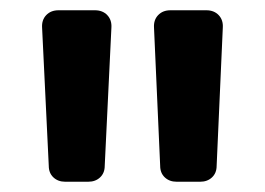

<svg xmlns="http://www.w3.org/2000/svg" viewBox="-20 -814 516 374"><path d="M75 -491 62 -760Q61 -775 70 -784.5Q79 -794 94 -794H165Q180 -794 189 -784.5Q198 -775 197 -760L184 -491Q184 -477 175 -468.5Q166 -460 152 -460H107Q93 -460 84 -468.5Q75 -477 75 -491ZM292 -491 280 -760Q279 -775 288 -784.5Q297 -794 312 -794H382Q397 -794 406 -784.5Q415 -775 414 -760L402 -491Q402 -477 393 -468.5Q384 -460 370 -460H324Q310 -460 301 -468.5Q292 -477 292 -491Z"/></svg>

Font: Tsunagi Gothic Black
Style: Regular
Weight: 900
Designer: Yoshimichi Ohira
Foundry: Positype
Version: Version 1.001